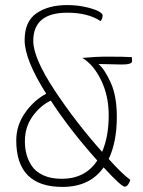

<svg xmlns="http://www.w3.org/2000/svg" viewBox="-20 -726 562 756"><path d="M500 -485Q500 -472 460 -472L368 -474Q393 -452 416.5 -399.5Q440 -347 440 -266Q440 -167 408 -100Q463 -39 493 -18Q492 -11 485.5 -1Q479 9 471 9Q458 9 388 -67Q334 10 226 10Q44 10 44 -173Q44 -232 78.5 -281.5Q113 -331 162 -357Q77 -491 77 -568Q77 -642 124 -674Q171 -706 244 -706Q283 -706 316.5 -698.5Q350 -691 367 -682Q384 -673 384 -666Q384 -651 376 -643Q326 -676 245 -676Q111 -676 111 -565Q111 -498 194 -372Q277 -246 382 -128Q408 -188 408 -272Q408 -349 378 -410.5Q348 -472 304 -498Q357 -503 402 -503Q471 -503 499 -501Q500 -497 500 -485ZM223 -22Q316 -22 363 -94Q254 -216 180 -330Q137 -309 107.5 -267Q78 -225 78 -170Q78 -143 84 -119.5Q90 -96 105 -73Q120 -50 150 -36Q180 -22 223 -22Z"/></svg>

Font: Yanone Kaffeesatz Thin
Style: Regular
Weight: 250
Designer: Yanone (Cyrillic: Daniel Pouzeot)
Foundry: Yanone
Version: Version 1.003;PS 001.003;hotconv 1.0.88;makeotf.lib2.5.64775